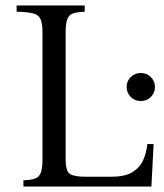

<svg xmlns="http://www.w3.org/2000/svg" viewBox="-20 -685 603 705"><path d="M66 0V-23Q93 -24 108 -29Q123 -34 129.5 -50Q136 -66 136 -100V-565Q136 -600 128.5 -615.5Q121 -631 101 -636Q81 -641 41 -642V-665H291V-642Q264 -641 249 -636Q234 -631 227.5 -615.5Q221 -600 221 -565V-100Q221 -57 236.5 -46.5Q252 -36 297 -36H388Q438 -36 465.5 -52.5Q493 -69 505.5 -96.5Q518 -124 521 -156H544L536 0ZM497 -314Q475 -314 460 -329Q445 -344 445 -366Q445 -387 460 -402Q475 -417 497 -417Q519 -417 534 -402Q549 -387 549 -366Q549 -344 534 -329Q519 -314 497 -314Z"/></svg>

Font: Bona Nova SC
Style: Regular
Weight: 400
Designer: Mateusz Machalski
Foundry: Capitalics
Version: Version 4.001; ttfautohint (v1.8.4.7-5d5b)